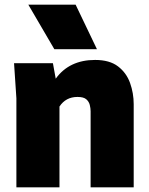

<svg xmlns="http://www.w3.org/2000/svg" viewBox="-20 -800 635 820"><path d="M551 0H367V-325Q367 -337 363.5 -351.5Q360 -366 348.5 -376Q337 -386 311 -386Q261 -386 234 -345V0H50V-380L40 -530H206L218 -464Q276 -544 386 -544Q448 -544 484 -516.5Q520 -489 535.5 -445.5Q551 -402 551 -355ZM394 -590H212L101 -780H303Z"/></svg>

Font: Tanohe Sans ExtraBold
Style: Regular
Weight: 800
Designer: Village Type and Design LLC & Cristiano Sobral
Foundry: Cooper Hewitt Smithsonian Design Museum
Version: Version 1.00;September 29, 2021;FontCreator 13.0.0.2655 64-b